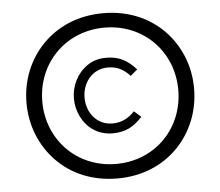

<svg xmlns="http://www.w3.org/2000/svg" viewBox="-53 -810 1017 886"><g transform="rotate(-5 455.0 -367.0)"><path d="M67.9 -368.2C67.9 -264.2 106.4 -168.9 174.8 -98.1C243.2 -27.3 340.3 15.1 456.1 15.1C571.8 15.1 668.5 -27.3 737.3 -98.1C805.7 -168.9 844.2 -264.2 844.2 -368.2C844.2 -472.2 805.7 -566.9 737.3 -637.7C668.5 -708 571.8 -750.5 456.1 -750.5C340.3 -750.5 243.7 -708 175.3 -637.7C106.4 -566.9 67.9 -472.2 67.9 -368.2ZM141.1 -368.2C141.1 -544.9 274.9 -683.6 456.1 -683.6C637.7 -683.6 771 -544.9 771 -368.2C771 -190.9 637.7 -52.2 456.1 -52.2C274.9 -52.2 141.1 -190.9 141.1 -368.2ZM590.3 -478.5C550.8 -521.5 513.2 -544.4 452.6 -544.4C418.5 -544.4 389.2 -536.1 364.7 -519C315.4 -485.4 287.6 -428.2 287.6 -369.1C287.6 -339.4 294.4 -311.5 307.6 -284.7C334.5 -231.4 384.3 -194.3 452.6 -194.3C513.2 -194.3 550.8 -216.3 590.3 -258.8L558.1 -287.1C529.3 -255.4 495.1 -239.7 455.6 -239.7C383.3 -239.7 336.9 -299.8 336.9 -369.1C336.9 -438 383.3 -499 455.6 -499C497.1 -499 528.3 -483.9 558.1 -451.2Z"/></g></svg>

Font: Estedad Medium
Style: Regular
Weight: 500
Designer: Amin Abedi
Version: Version 7.3